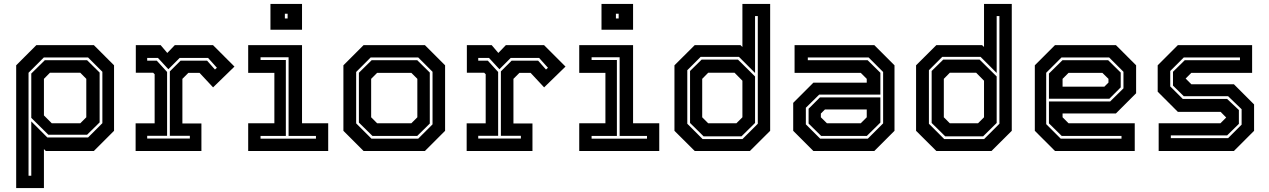

<svg xmlns="http://www.w3.org/2000/svg" viewBox="-20 -770 6470 979"><path d="M62.5 189V-437L165.5 -540H458.5L561.5 -437V-103L458.5 0H213.5L204 -10V189ZM125.5 126H139.5V-151L221.5 -69H429L502 -142V-404L429 -477H203.5L125.5 -399ZM244 -141.5H389.5L420 -172V-368L389.5 -399H234.5L204 -368V-181.5ZM226.5 -83 139.5 -169V-395L208.5 -463H424L488 -400V-146L424 -83Z M671.5 0V-141H768.5V-391.5L761 -399H672.5V-540H799L833 -500L871.5 -540H1066L1175.5 -430.5L1066.5 -324.5L997.5 -398.5H940.5L910 -368V-140.5H1007V0ZM730.5 -63.5H948V-77.5H846V-406L900.5 -460.5H1036L1076 -415.5L1086 -424.5L1041 -474.5H896L838.5 -417L785.5 -474.5H730.5V-460.5H779.5L832 -403V-77.5H730.5Z M1359 -618.5V-750H1520V-618.5ZM1432.5 -676H1446.5V-700H1432.5ZM1245.5 0V-141.5H1379V-398.5H1245.5V-540H1520V-141.5H1653.5V0ZM1308.5 -63H1591V-77H1451.5V-478H1308.5V-464H1437.5V-77H1308.5Z M1834 0 1731 -103V-437L1834 -540H2146.5L2249.5 -437V-103L2146.5 0ZM1874 -63H2112.5L2185.5 -136V-404L2112.5 -477H1870L1796 -403V-141ZM1879 -77 1810 -145V-399L1875 -463H2107.5L2171.5 -400V-140L2107.5 -77ZM1903 -141.5H2077.5L2108 -172V-368L2077.5 -398.5H1903L1872.5 -368V-172Z M2359.5 0V-141H2456.5V-391.5L2449 -399H2360.5V-540H2487L2521 -500L2559.5 -540H2754L2863.5 -430.5L2754.5 -324.5L2685.5 -398.5H2628.5L2598 -368V-140.5H2695V0ZM2418.5 -63.5H2636V-77.5H2534V-406L2588.5 -460.5H2724L2764 -415.5L2774 -424.5L2729 -474.5H2584L2526.5 -417L2473.5 -474.5H2418.5V-460.5H2467.5L2520 -403V-77.5H2418.5Z M3047 -618.5V-750H3208V-618.5ZM3120.5 -676H3134.5V-700H3120.5ZM2933.5 0V-141.5H3067V-398.5H2933.5V-540H3208V-141.5H3341.5V0ZM2996.5 -63H3279V-77H3139.5V-478H2996.5V-464H3125.5V-77H2996.5Z M3803.5 0H3522.5L3419 -103V-437L3522.5 -540H3755.5L3765.5 -530.5V-750H3907V-103ZM3761 -75H3567.5L3498.5 -143V-408L3557.5 -466H3743L3830 -380V-143ZM3735 -141.5 3765.5 -172V-358.5L3725.5 -399H3591L3560.5 -368V-172L3591 -141.5ZM3766 -61 3844 -139V-688H3830V-398L3748 -480H3552.5L3484.5 -412V-139L3562.5 -61Z M4127.5 0 4024.5 -103V-245.5L4127.5 -348.5H4399.5V-368L4369 -398.5H4031.5V-540H4438L4541 -437V-103L4438 0ZM4167 -77 4103 -140V-215.5L4161 -273.5H4469V-145L4400 -77ZM4162 -63H4405L4483 -141V-403L4409 -477H4099V-463H4404L4469 -399V-287.5H4157L4089 -220.5V-136ZM4196.5 -141.5H4369L4399.5 -172V-212H4186.5L4165.5 -191V-172Z M5035.5 0H4754.5L4651 -103V-437L4754.5 -540H4987.5L4997.5 -530.5V-750H5139V-103ZM4993 -75H4799.5L4730.5 -143V-408L4789.5 -466H4975L5062 -380V-143ZM4967 -141.5 4997.5 -172V-358.5L4957.5 -399H4823L4792.5 -368V-172L4823 -141.5ZM4998 -61 5076 -139V-688H5062V-398L4980 -480H4784.5L4716.5 -412V-139L4794.5 -61Z M5670 -540 5773 -437V-294.5L5670 -191.5H5398V-172L5428.5 -141.5H5766V0H5359.5L5256.5 -103V-437L5359.5 -540ZM5630.5 -463 5694.5 -400V-324.5L5636.5 -266.5H5328.5V-395L5397.5 -463ZM5635.5 -477H5392.5L5314.5 -399V-137L5388.5 -63H5698.5V-77H5393.5L5328.5 -141V-252.5H5640.5L5708.5 -319.5V-404ZM5601 -398.5H5428.5L5398 -368V-328H5611L5632 -349V-368Z M5888 0V-141.5H6203L6233.5 -172V-169.5L6204 -199.5H5986L5883 -302.5V-437L5986 -540H6364.5V-398.5H6054.5L6024 -368V-371L6054.5 -340.5H6271.5L6374.5 -237.5V-103L6271.5 0ZM5950 -65.5H6242L6311 -134.5V-213L6242 -279.5H6016L5961 -333.5V-404L6021 -463H6302.5V-477H6016L5947 -408V-329.5L6011 -265.5H6237L6297 -209V-138.5L6237 -79.5H5950Z"/></svg>

Font: Tourney Thin
Style: Regular
Weight: 100
Designer: Tyler Finck
Foundry: Etcetera Type Co
Version: Version 1.015